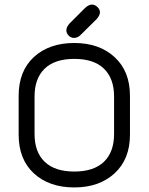

<svg xmlns="http://www.w3.org/2000/svg" viewBox="-20 -820 657 849"><path d="M386.7 -799.8C377 -799.8 366.5 -794.6 355.5 -784.2L287.1 -715.8C278 -705.4 273.4 -695.3 273.4 -685.5C273.4 -677.7 276.7 -670.2 283.2 -663.1C289.7 -655.9 297.9 -652.3 307.6 -652.3C319.3 -652.3 330.1 -657.9 339.8 -668.9L407.2 -735.4C417 -746.4 421.9 -756.5 421.9 -765.6C421.9 -774.1 418.1 -781.9 410.6 -789.1C403.2 -796.2 395.2 -799.8 386.7 -799.8ZM308.6 8.8C382.2 8.8 441.6 -12 486.8 -53.7C532.1 -95.4 554.7 -152.3 554.7 -224.6V-396.5C554.7 -468.7 532.1 -525.7 486.8 -567.4C441.6 -609 382.2 -629.9 308.6 -629.9C234.4 -629.9 174.8 -609.2 129.9 -567.9C85 -526.5 62.5 -469.4 62.5 -396.5V-224.6C62.5 -151.7 85 -94.6 129.9 -53.2C174.8 -11.9 234.4 8.8 308.6 8.8ZM308.6 -559.6C366.5 -559.6 410.3 -545.1 439.9 -516.1C469.6 -487.1 484.4 -446.3 484.4 -393.6V-227.5C484.4 -174.2 469.4 -133.1 439.5 -104.5C409.5 -75.8 365.9 -61.5 308.6 -61.5C251.3 -61.5 207.7 -75.8 177.7 -104.5C147.8 -133.1 132.8 -174.2 132.8 -227.5V-393.6C132.8 -446.3 147.6 -487.1 177.2 -516.1C206.9 -545.1 250.7 -559.6 308.6 -559.6Z"/></svg>

Font: Jura
Style: DemiBold
Weight: 600
Version: Version 2.5.1